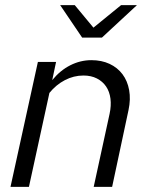

<svg xmlns="http://www.w3.org/2000/svg" viewBox="-20 -730 582 750"><path d="M21 0Q48 -123 74.5 -244Q101 -365 128 -488H199Q195 -470 191.5 -452.5Q188 -435 184 -417Q215 -455 254.5 -475Q294 -495 337 -495Q377 -495 408 -480.5Q439 -466 458.5 -440Q478 -414 484.5 -378Q491 -342 482 -300Q466 -225 450 -150Q434 -75 418 0H346Q362 -72 377 -142.5Q392 -213 408 -285Q415 -317 411.5 -344.5Q408 -372 394.5 -392Q381 -412 358.5 -423.5Q336 -435 306 -435Q268 -435 233.5 -417Q199 -399 173 -367Q153 -275 133 -183.5Q113 -92 93 0ZM272 -710Q290 -688 308.5 -666Q327 -644 345 -622Q372 -644 399 -666Q426 -688 453 -710H515Q480 -678 446.5 -646.5Q413 -615 378 -583H301Q279 -615 258 -646.5Q237 -678 215 -710Z"/></svg>

Font: Rosa Sans Light
Style: Italic
Weight: 300
Italic angle: -12°
Designer: Pentagram / MCKL
Foundry: Pentagram / MCKL
Version: Version 1.005;September 16, 2019;FontCreator 11.5.0.2425 64-